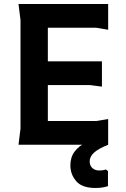

<svg xmlns="http://www.w3.org/2000/svg" viewBox="-20 -720 628 955"><path d="M72 0 82 -80V-620L72 -700H518V-572L458 -582H218V-415H487V-289L427 -297H218V-118H458L518 -128V0ZM517 131V206Q489 215 455 215Q388 215 359 181Q330 147 330 103Q330 62 351 34Q372 6 409.5 -12Q447 -30 494 -40L518 0Q470 19 448 39Q426 59 426 83Q426 103 439 115.5Q452 128 474 128Q481 128 489 127Q497 126 507 123Z"/></svg>

Font: AR One Sans
Style: Bold
Weight: 700
Designer: Niteesh Yadav
Foundry: Niteesh Yadav
Version: Version 1.001;gftools[0.9.33]